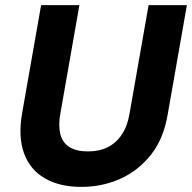

<svg xmlns="http://www.w3.org/2000/svg" viewBox="-20 -720 752 752"><path d="M299 12Q213 12 155 -22Q97 -56 74 -120Q51 -184 66 -273L141 -700H291L216 -273Q208 -227 216.5 -194Q225 -161 252 -144Q279 -127 325 -127Q369 -127 402 -143.5Q435 -160 457 -193Q479 -226 487 -273L562 -700H712L637 -273Q621 -176 570.5 -113Q520 -50 449.5 -19Q379 12 299 12Z"/></svg>

Font: DM Sans 18pt Black
Style: Italic
Weight: 900
Italic angle: -10°
Designer: Colophon Foundry, Jonny Pinhorn
Foundry: Colophon Foundry
Version: Version 4.004;gftools[0.9.30]